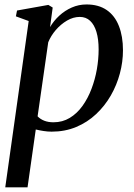

<svg xmlns="http://www.w3.org/2000/svg" viewBox="-20 -566 587 840"><path d="M3 253.5 105.5 -474 49.5 -494.5 54.5 -520 191.5 -544.5 210.5 -533 199 -447.5Q215 -475 239.5 -497.5Q264 -520 294.2 -533.2Q324.5 -546.5 358.5 -546.5Q411.5 -546.5 447 -522Q482.5 -497.5 500.2 -452.2Q518 -407 518 -346Q518 -295.5 504.5 -244.8Q491 -194 464.8 -148.2Q438.5 -102.5 400.5 -66.8Q362.5 -31 313.5 -10.5Q264.5 10 206 10Q188.5 10 170.8 7.2Q153 4.5 136.5 0.5L100.5 253.5ZM144.5 -57Q156.5 -44.5 173.8 -37.8Q191 -31 214 -31Q253.5 -31 285.2 -50.2Q317 -69.5 340.8 -102.5Q364.5 -135.5 380.2 -177Q396 -218.5 403.8 -263Q411.5 -307.5 411.5 -350Q411.5 -394.5 402 -426.2Q392.5 -458 374.2 -475Q356 -492 329 -492Q300.5 -492 273.2 -476Q246 -460 224.2 -434.8Q202.5 -409.5 191 -381Z"/></svg>

Font: Merriweather 72pt
Style: Italic
Weight: 400
Italic angle: -7.8°
Version: Version 2.101